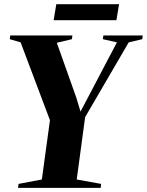

<svg xmlns="http://www.w3.org/2000/svg" viewBox="-20 -916 716 936"><path d="M68 0 70.5 -19.5 184 -41 223.5 -330 80.5 -709.5 27.5 -725 30 -743H333L330.5 -725L257 -707.5L352 -440L372.5 -372L396.5 -417.5L550 -709.5L481.5 -725L484 -743H676L673.5 -725L607.5 -709.5L395 -345L354 -41L473 -19.5L471 0ZM254.5 -895.5H560.5L547.5 -817.5H241.5Z"/></svg>

Font: Merriweather 144pt ExtraBold
Style: Italic
Weight: 800
Italic angle: -7.8°
Version: Version 2.101